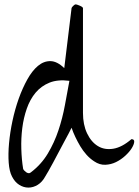

<svg xmlns="http://www.w3.org/2000/svg" viewBox="-20 -851 629 871"><path d="M34.2 -50.8Q22.5 -73.2 19.5 -112.8Q16.6 -152.3 21 -201.2Q25.4 -250 36.6 -302.7Q47.9 -355.5 64.9 -403.3Q82 -451.2 104 -490.7Q126 -530.3 152.3 -552.2Q178.7 -574.2 209 -573.7Q239.3 -573.2 271.5 -542L304.7 -814.5Q305.7 -818.4 312.5 -824.7Q319.3 -831.1 322.3 -831.1Q326.2 -831.1 332 -829.1Q337.9 -827.1 343.3 -824.7Q348.6 -822.3 352.5 -819.3Q356.4 -816.4 356.4 -814.5V-338.9Q356.4 -285.2 375 -246.1Q393.6 -207 423.8 -188.5Q454.1 -169.9 493.7 -176.3Q533.2 -182.6 576.2 -219.7Q589.8 -219.7 588.9 -207.5Q587.9 -195.3 577.6 -178.7Q567.4 -162.1 548.3 -144.5Q529.3 -127 506.3 -115.7Q483.4 -104.5 457.5 -103.5Q431.6 -102.5 407.2 -119.1Q387.7 -131.8 372.1 -149.4Q356.4 -167 344.2 -187.5Q332 -208 321.8 -229.5Q311.5 -251 304.7 -271.5Q300.8 -262.7 291.5 -245.6Q282.2 -228.5 270.5 -206.5Q258.8 -184.6 246.1 -160.6Q233.4 -136.7 221.7 -114.7Q210 -92.8 200.2 -75.7Q190.4 -58.6 185.5 -50.8Q171.9 -25.4 151.4 -12.7Q130.9 0 108.9 0Q86.9 0 66.9 -12.7Q46.9 -25.4 34.2 -50.8ZM85 -85Q85.9 -82 89.8 -77.6Q93.8 -73.2 98.6 -69.8Q103.5 -66.4 108.9 -65.4Q114.3 -64.5 119.1 -68.4Q167 -104.5 196.8 -154.3Q226.6 -204.1 245.1 -259.8Q263.7 -315.4 274.4 -373.5Q285.2 -431.6 294.9 -484.4Q242.2 -491.2 204.6 -476.1Q167 -460.9 141.6 -430.7Q116.2 -400.4 101.6 -358.4Q86.9 -316.4 81.1 -270Q75.2 -223.6 76.7 -175.3Q78.1 -127 85 -85Z"/></svg>

Font: Over the Rainbow
Style: Regular
Weight: 400
Designer: Kimberly Geswein
Foundry: Kimberly Geswein
Version: Version 1.002 2010